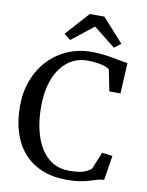

<svg xmlns="http://www.w3.org/2000/svg" viewBox="-103 -1042 861 1125"><g transform="rotate(10 327.0 -479.0)"><path d="M373.5 11Q290 11 225.7 -15.4Q161.3 -41.9 117.5 -91.3Q73.7 -140.7 51.3 -210.4Q28.9 -280.1 28.9 -366.6Q28.9 -452.2 56.2 -523.1Q83.4 -593.9 132.4 -645.4Q181.4 -696.9 246.9 -724.9Q312.5 -752.8 389.3 -752.8Q423.8 -752.8 455.2 -749.1Q486.6 -745.5 514.1 -740.5Q541.7 -735.5 564.9 -730.9Q588.1 -726.3 605.3 -724.2L596 -542.5H529.7L504.4 -669.3Q496.4 -676.7 478.7 -683.2Q460.9 -689.7 434.1 -693.9Q407.3 -698.2 371.9 -698.2Q309.2 -698.2 259.3 -661.8Q209.5 -625.4 180.5 -555.1Q151.5 -484.8 151.5 -382.6Q151.5 -313.1 165.2 -251.7Q178.9 -190.4 206.7 -143.6Q234.5 -96.8 277.3 -70.3Q320 -43.8 378 -43.8Q416 -43.8 440.8 -48.4Q465.6 -53 481.3 -61.1Q497 -69.3 508.7 -79L550.8 -181.2L613.2 -173L589.6 -27Q568.4 -26.1 548.8 -20.1Q529.2 -14.1 506 -6.9Q482.8 0.3 450.9 5.6Q419.1 11 373.5 11ZM251.6 -799.6 212.4 -829.2 338 -969.2H425L550.5 -829.4L511.3 -799.6L381.5 -902.4Z"/></g></svg>

Font: Merriweather Light
Style: Regular
Weight: 300
Designer: Eben Sorkin
Foundry: Eben Sorkin
Version: Version 2.100